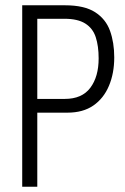

<svg xmlns="http://www.w3.org/2000/svg" viewBox="-20 -706 472 726"><path d="M64 0V-686H226Q299 -686 339.5 -660Q380 -634 396 -589.5Q412 -545 412 -489Q412 -429 392 -381.5Q372 -334 333 -307Q294 -280 235 -280H121V0ZM121 -332H225Q290 -332 321.5 -374Q353 -416 353 -485Q353 -532 342 -565.5Q331 -599 302.5 -617Q274 -635 224 -635H121Z"/></svg>

Font: Archivo ExtraCondensed ExtraLight
Style: Regular
Weight: 250
Width: 2
Designer: Hector Gatti
Foundry: Omnibus-Type
Version: Version 2.001